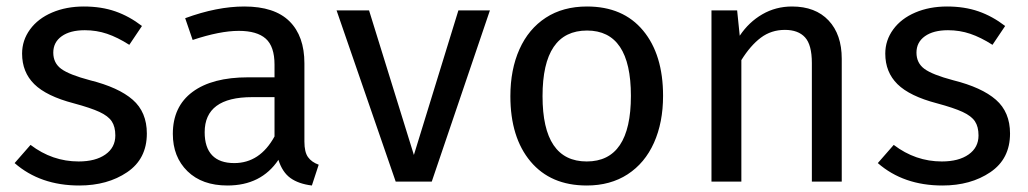

<svg xmlns="http://www.w3.org/2000/svg" viewBox="-20 -559 3164 591"><path d="M417 -479 378 -421Q342 -444 309.5 -455Q277 -466 241 -466Q196 -466 170 -447.5Q144 -429 144 -397Q144 -365 168.5 -347Q193 -329 257 -312Q345 -290 388.5 -252Q432 -214 432 -148Q432 -70 371.5 -29Q311 12 224 12Q104 12 25 -57L74 -113Q141 -62 222 -62Q274 -62 304.5 -83.5Q335 -105 335 -142Q335 -169 324 -185.5Q313 -202 286 -214.5Q259 -227 207 -241Q123 -263 85.5 -300Q48 -337 48 -394Q48 -435 72.5 -468.5Q97 -502 140.5 -520.5Q184 -539 238 -539Q292 -539 335 -524Q378 -509 417 -479Z M961 -52 940 12Q899 7 874 -11Q849 -29 837 -67Q784 12 680 12Q602 12 557 -32Q512 -76 512 -147Q512 -231 572.5 -276Q633 -321 744 -321H825V-360Q825 -416 798 -440Q771 -464 715 -464Q657 -464 573 -436L550 -503Q648 -539 732 -539Q825 -539 871 -493.5Q917 -448 917 -364V-123Q917 -91 928 -75.5Q939 -60 961 -52ZM825 -139V-260H756Q610 -260 610 -152Q610 -105 633 -81Q656 -57 701 -57Q780 -57 825 -139Z M1309 0H1198L1016 -527H1116L1254 -82L1391 -527H1488Z M2021 -264Q2021 -182 1993 -119.5Q1965 -57 1912 -22.5Q1859 12 1786 12Q1675 12 1613 -62Q1551 -136 1551 -263Q1551 -345 1579 -407.5Q1607 -470 1660 -504.5Q1713 -539 1787 -539Q1898 -539 1959.5 -465Q2021 -391 2021 -264ZM1650 -263Q1650 -62 1786 -62Q1922 -62 1922 -264Q1922 -465 1787 -465Q1650 -465 1650 -263Z M2571 -378V0H2479V-365Q2479 -421 2458 -444Q2437 -467 2396 -467Q2354 -467 2322 -443Q2290 -419 2262 -374V0H2170V-527H2249L2257 -449Q2285 -491 2326.5 -515Q2368 -539 2418 -539Q2490 -539 2530.5 -496Q2571 -453 2571 -378Z M3074 -479 3035 -421Q2999 -444 2966.5 -455Q2934 -466 2898 -466Q2853 -466 2827 -447.5Q2801 -429 2801 -397Q2801 -365 2825.5 -347Q2850 -329 2914 -312Q3002 -290 3045.5 -252Q3089 -214 3089 -148Q3089 -70 3028.5 -29Q2968 12 2881 12Q2761 12 2682 -57L2731 -113Q2798 -62 2879 -62Q2931 -62 2961.5 -83.5Q2992 -105 2992 -142Q2992 -169 2981 -185.5Q2970 -202 2943 -214.5Q2916 -227 2864 -241Q2780 -263 2742.5 -300Q2705 -337 2705 -394Q2705 -435 2729.5 -468.5Q2754 -502 2797.5 -520.5Q2841 -539 2895 -539Q2949 -539 2992 -524Q3035 -509 3074 -479Z"/></svg>

Font: FiraGOUPP
Style: Medium
Weight: 400
Designer: bBox Type
Foundry: bBox Type GmbH
Version: Version 1.001